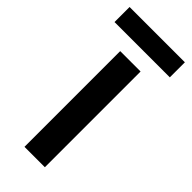

<svg xmlns="http://www.w3.org/2000/svg" viewBox="-243 -728 766 766"><g transform="rotate(45 140.0 -345.5)"><path d="M296 -606V-691H-16V-606ZM82 -540V0H197V-540Z"/></g></svg>

Font: OpenSansMMV
Style: Semibold
Weight: 600
Designer: Steve Matteson
Foundry: Ascender Corporation
Version: Version 6.000